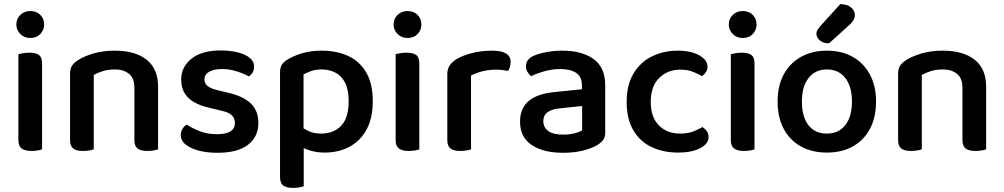

<svg xmlns="http://www.w3.org/2000/svg" viewBox="-20 -733 4914 940"><path d="M60 -613Q60 -641 79.5 -660Q99 -679 128 -679Q159 -679 177.5 -660Q196 -641 196 -613Q196 -586 177.5 -566.5Q159 -547 128 -547Q99 -547 79.5 -566.5Q60 -586 60 -613ZM70 -264H186V-2Q179 1 165 3.5Q151 6 134 6Q102 6 86 -6Q70 -18 70 -47ZM186 -205H70V-468Q78 -470 92.5 -472.5Q107 -475 124 -475Q156 -475 171 -463.5Q186 -452 186 -421Z M754 -308V-210H638V-304Q638 -350 611.5 -371.5Q585 -393 542 -393Q510 -393 484 -385Q458 -377 439 -366V-210H323V-372Q323 -396 332.5 -411Q342 -426 363 -439Q392 -458 438.5 -471.5Q485 -485 542 -485Q642 -485 698 -440.5Q754 -396 754 -308ZM323 -260H439V-2Q431 1 417 3.5Q403 6 386 6Q354 6 338.5 -6Q323 -18 323 -47ZM638 -260H754V-2Q747 1 732.5 3.5Q718 6 701 6Q669 6 653.5 -6Q638 -18 638 -47Z M1245 -132Q1245 -63 1194 -24Q1143 15 1046 15Q966 15 915.5 -9Q865 -33 865 -71Q865 -88 873 -101.5Q881 -115 894 -123Q922 -105 958.5 -90.5Q995 -76 1042 -76Q1130 -76 1130 -131Q1130 -154 1115 -168.5Q1100 -183 1068 -190L1006 -205Q935 -221 901 -255Q867 -289 867 -344Q867 -405 917.5 -445.5Q968 -486 1060 -486Q1107 -486 1144.5 -476.5Q1182 -467 1203 -449.5Q1224 -432 1224 -408Q1224 -392 1217 -379Q1210 -366 1198 -359Q1186 -366 1165.5 -374.5Q1145 -383 1119.5 -389Q1094 -395 1067 -395Q1028 -395 1004.5 -382Q981 -369 981 -344Q981 -326 994.5 -313.5Q1008 -301 1039 -293L1093 -280Q1172 -262 1208.5 -226Q1245 -190 1245 -132Z M1569 14Q1638 14 1691 -14.5Q1744 -43 1774.5 -98.5Q1805 -154 1805 -238Q1805 -324 1772.5 -379Q1740 -434 1683.5 -459.5Q1627 -485 1555 -485Q1502 -485 1460 -472.5Q1418 -460 1390 -443Q1368 -430 1359.5 -416Q1351 -402 1351 -379V-51H1466V-369Q1483 -378 1504.5 -385.5Q1526 -393 1555 -393Q1592 -393 1622 -377.5Q1652 -362 1669.5 -328Q1687 -294 1687 -238Q1687 -156 1650.5 -117.5Q1614 -79 1552 -79Q1515 -79 1488 -92.5Q1461 -106 1442 -122V-21Q1462 -8 1495.5 3Q1529 14 1569 14ZM1467 -83 1351 -85V133Q1351 163 1366.5 175Q1382 187 1414 187Q1431 187 1445 184.5Q1459 182 1467 179Z M1907 -613Q1907 -641 1926.5 -660Q1946 -679 1975 -679Q2006 -679 2024.5 -660Q2043 -641 2043 -613Q2043 -586 2024.5 -566.5Q2006 -547 1975 -547Q1946 -547 1926.5 -566.5Q1907 -586 1907 -613ZM1917 -264H2033V-2Q2026 1 2012 3.5Q1998 6 1981 6Q1949 6 1933 -6Q1917 -18 1917 -47ZM2033 -205H1917V-468Q1925 -470 1939.5 -472.5Q1954 -475 1971 -475Q2003 -475 2018 -463.5Q2033 -452 2033 -421Z M2286 -363V-222H2170V-370Q2170 -395 2181 -411.5Q2192 -428 2214 -443Q2244 -461 2290 -473Q2336 -485 2389 -485Q2480 -485 2480 -430Q2480 -417 2476.5 -405.5Q2473 -394 2467 -386Q2457 -388 2441.5 -390Q2426 -392 2410 -392Q2372 -392 2340 -383.5Q2308 -375 2286 -363ZM2170 -264 2286 -257V-2Q2278 1 2264 3.5Q2250 6 2233 6Q2201 6 2185.5 -6Q2170 -18 2170 -47Z M2737 -74Q2769 -74 2793.5 -80.5Q2818 -87 2830 -95V-214L2726 -203Q2684 -200 2662 -184.5Q2640 -169 2640 -140Q2640 -110 2663.5 -92Q2687 -74 2737 -74ZM2733 -485Q2829 -485 2886 -444Q2943 -403 2943 -315V-83Q2943 -60 2932 -46.5Q2921 -33 2903 -22Q2875 -6 2833 4.5Q2791 15 2737 15Q2639 15 2582.5 -23.5Q2526 -62 2526 -137Q2526 -203 2568.5 -238.5Q2611 -274 2692 -282L2829 -296V-316Q2829 -357 2801 -376Q2773 -395 2723 -395Q2684 -395 2646.5 -384.5Q2609 -374 2580 -360Q2570 -368 2562.5 -381Q2555 -394 2555 -408Q2555 -443 2593 -460Q2621 -472 2658 -478.5Q2695 -485 2733 -485Z M3310 -392Q3249 -392 3207.5 -351.5Q3166 -311 3166 -234Q3166 -159 3206 -119Q3246 -79 3309 -79Q3347 -79 3373 -89Q3399 -99 3419 -111Q3433 -102 3441 -90.5Q3449 -79 3449 -62Q3449 -29 3408 -7.5Q3367 14 3301 14Q3226 14 3169 -13.5Q3112 -41 3080 -96.5Q3048 -152 3048 -234Q3048 -318 3082 -374Q3116 -430 3173 -457.5Q3230 -485 3298 -485Q3363 -485 3403.5 -462Q3444 -439 3444 -407Q3444 -392 3436 -380Q3428 -368 3417 -360Q3397 -372 3371.5 -382Q3346 -392 3310 -392Z M3548 -613Q3548 -641 3567.5 -660Q3587 -679 3616 -679Q3647 -679 3665.5 -660Q3684 -641 3684 -613Q3684 -586 3665.5 -566.5Q3647 -547 3616 -547Q3587 -547 3567.5 -566.5Q3548 -586 3548 -613ZM3558 -264H3674V-2Q3667 1 3653 3.5Q3639 6 3622 6Q3590 6 3574 -6Q3558 -18 3558 -47ZM3674 -205H3558V-468Q3566 -470 3580.5 -472.5Q3595 -475 3612 -475Q3644 -475 3659 -463.5Q3674 -452 3674 -421Z M4269 -236Q4269 -159 4239.5 -103Q4210 -47 4156 -16.5Q4102 14 4028 14Q3955 14 3900.5 -16.5Q3846 -47 3816.5 -103Q3787 -159 3787 -236Q3787 -313 3817 -368.5Q3847 -424 3901.5 -454.5Q3956 -485 4029 -485Q4101 -485 4155 -454.5Q4209 -424 4239 -368Q4269 -312 4269 -236ZM4028 -393Q3972 -393 3939 -351.5Q3906 -310 3906 -236Q3906 -161 3938 -120Q3970 -79 4028 -79Q4086 -79 4118.5 -120.5Q4151 -162 4151 -236Q4151 -309 4118.5 -351Q4086 -393 4028 -393ZM3995 -604 4094 -713Q4128 -712 4146.5 -696.5Q4165 -681 4165 -661Q4165 -644 4157.5 -632.5Q4150 -621 4132 -605L4039 -521Q4010 -521 3993.5 -535.5Q3977 -550 3977 -568Q3977 -578 3982 -586Q3987 -594 3995 -604Z M4808 -308V-210H4692V-304Q4692 -350 4665.5 -371.5Q4639 -393 4596 -393Q4564 -393 4538 -385Q4512 -377 4493 -366V-210H4377V-372Q4377 -396 4386.5 -411Q4396 -426 4417 -439Q4446 -458 4492.5 -471.5Q4539 -485 4596 -485Q4696 -485 4752 -440.5Q4808 -396 4808 -308ZM4377 -260H4493V-2Q4485 1 4471 3.5Q4457 6 4440 6Q4408 6 4392.5 -6Q4377 -18 4377 -47ZM4692 -260H4808V-2Q4801 1 4786.5 3.5Q4772 6 4755 6Q4723 6 4707.5 -6Q4692 -18 4692 -47Z"/></svg>

Font: BalooTamma2SemiBold
Style: Regular
Weight: 600
Designer: Divya Kowshik, Shuchita Grover and Ek Type
Foundry: Ek Type
Version: Version 1.700